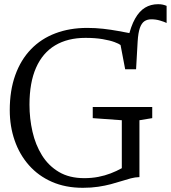

<svg xmlns="http://www.w3.org/2000/svg" viewBox="-20 -884 814 915"><path d="M628.5 -554 598 -571.5 590 -700Q603.5 -759.5 623.8 -795.2Q644 -831 671.2 -847.5Q698.5 -864 733.5 -864Q746.5 -864 756.2 -861.8Q766 -859.5 774 -856V-774.5Q763 -780 742.8 -786Q722.5 -792 701 -792Q682 -792 668.2 -782.8Q654.5 -773.5 646.5 -750.5Q638.5 -727.5 636 -686.5ZM375 11Q292 11 227.2 -17.5Q162.5 -46 117.8 -96.8Q73 -147.5 49.8 -214.8Q26.5 -282 26.5 -359Q26.5 -453 52.8 -526Q79 -599 127.5 -649.2Q176 -699.5 244 -725.2Q312 -751 396 -751Q435 -751 472.2 -746.8Q509.5 -742.5 542.2 -736.5Q575 -730.5 599.5 -725.8Q624 -721 636.5 -720L628.5 -554H576.5L554.5 -669.5Q547 -675.5 525.5 -683.5Q504 -691.5 469 -697.5Q434 -703.5 387.5 -703.5Q302.5 -703.5 242.8 -667.8Q183 -632 151.8 -561.2Q120.5 -490.5 120.5 -385Q120.5 -319 134.8 -256.5Q149 -194 180 -144Q211 -94 260.8 -64.5Q310.5 -35 381.5 -35Q417 -35 448.2 -41Q479.5 -47 507.5 -57.8Q535.5 -68.5 560.5 -82.5V-311L422 -321V-374H705.5V-321L644.5 -311V-40Q624 -39.5 603.2 -34Q582.5 -28.5 559 -21Q535.5 -13.5 508.2 -6.2Q481 1 448 6Q415 11 375 11Z"/></svg>

Font: Merriweather 20pt Light
Style: Regular
Weight: 300
Version: Version 2.100